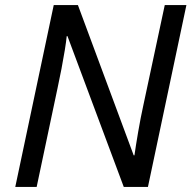

<svg xmlns="http://www.w3.org/2000/svg" viewBox="-20 -734 752 754"><path d="M40 0 191 -714H286L505 -124H508Q513 -160 522.5 -215.5Q532 -271 543 -321L627 -714H712L561 0H466L245 -592H242Q240 -571 234.5 -537Q229 -503 221.5 -464Q214 -425 206 -388L124 0Z"/></svg>

Font: Noto IKEA Latin
Style: Italic
Weight: 400
Italic angle: -12°
Designer: Monotype Design Team
Foundry: Monotype Imaging Inc.
Version: Version 1.0